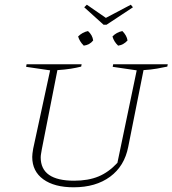

<svg xmlns="http://www.w3.org/2000/svg" viewBox="-20 -789 733 816"><path d="M293 7Q211 7 164 -27Q117 -61 117 -122Q117 -134 121 -157L193 -490L91 -505L93 -516H327L325 -506Q306 -501 281 -497Q256 -493 224 -491L158 -156Q156 -144 154.5 -135.5Q153 -127 153 -120Q153 -21 295 -21Q355 -21 398.5 -39Q442 -57 479 -97L561 -490L459 -505L461 -516H693L691 -506Q673 -502 647.5 -497.5Q622 -493 590 -491L525 -165Q509 -83 448 -38Q387 7 293 7ZM420 -684 338 -758 349 -769 430 -713 536 -769 545 -758 433 -684ZM336 -595Q318 -613 312 -634Q330 -652 354 -657Q373 -640 376 -617Q361 -598 336 -595ZM482 -595Q464 -612 458 -634Q475 -652 500 -657Q519 -638 522 -617Q505 -598 482 -595Z"/></svg>

Font: Piazzolla SC Thin
Style: Italic
Weight: 100
Italic angle: -11.3°
Designer: Juan Pablo del Peral
Foundry: Huerta Tipografica
Version: Version 1.330